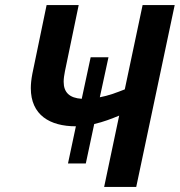

<svg xmlns="http://www.w3.org/2000/svg" viewBox="-20 -734 706 754"><path d="M448 -280 389 0H515L666 -714H540L470 -383C437 -370 405 -358 372 -352L406 -509H336L301 -346C253 -349 230 -371 230 -413C230 -425 232 -439 235 -454L289 -714H163L107 -444C103 -423 101 -404 101 -388C101 -282 176 -238 278 -238L247 -92H317L350 -247C386 -255 419 -268 448 -280Z"/></svg>

Font: Noto Sans SemiBold
Style: Italic
Weight: 600
Italic angle: -12°
Designer: Monotype Design Team
Foundry: Monotype Imaging Inc.
Version: Version 2.013